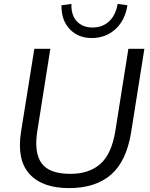

<svg xmlns="http://www.w3.org/2000/svg" viewBox="-20 -955 770 984"><path d="M334 9Q196 9 130.5 -64Q65 -137 88 -281L156 -705H238L171 -282Q154 -173 193 -118.5Q232 -64 341 -64Q437 -64 494.5 -115Q552 -166 571 -283L638 -705H720L652 -277Q628 -128 548.5 -59.5Q469 9 334 9ZM450 -760Q381 -760 337.5 -805.5Q294 -851 295 -928L346 -935Q344 -877 374 -845.5Q404 -814 454 -814Q505 -814 539 -845.5Q573 -877 583 -935L633 -928Q621 -850 571 -805Q521 -760 450 -760Z"/></svg>

Font: Mulish
Style: Italic
Weight: 400
Italic angle: -9°
Designer: Vernon Adams
Foundry: Vernon Adams
Version: Version 3.603; ttfautohint (v1.8.3)